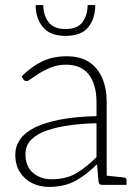

<svg xmlns="http://www.w3.org/2000/svg" viewBox="-20 -726 536 754"><path d="M172 8Q137 8 107 -6.5Q77 -21 58.5 -49.5Q40 -78 40 -119Q40 -151 58.5 -178Q77 -205 116 -225Q154 -244 214.5 -256Q275 -268 359 -270V-324Q359 -394 329 -433Q299 -472 238 -472Q209 -472 181.5 -461.5Q154 -451 131 -436Q108 -421 89 -408Q84 -407 80 -408Q76 -409 73 -413L65 -426Q104 -465 146 -485Q188 -505 242 -505Q295 -505 329.5 -482.5Q364 -460 381.5 -419.5Q399 -379 399 -324V0H383Q375 0 371.5 -2.5Q368 -5 367 -13L361 -81Q320 -40 276.5 -16Q233 8 172 8ZM181 -22Q241 -22 281 -46.5Q321 -71 359 -109V-242Q304 -241 253.5 -234Q203 -227 164 -213.5Q125 -200 102.5 -177.5Q80 -155 80 -121Q80 -72 110 -47Q140 -22 181 -22ZM386 0 390 -37 467 -29Q471 -29 474 -26Q477 -23 477 -18V0ZM237 -585Q177 -585 148.5 -619.5Q120 -654 120 -706H150Q150 -667 170.5 -639.5Q191 -612 237 -612Q284 -612 304 -639Q324 -666 324 -706H354Q354 -653 326.5 -619Q299 -585 237 -585Z"/></svg>

Font: Aleo ExtraLight
Style: Regular
Weight: 250
Designer: Alessio Laiso
Foundry: Alessio Laiso
Version: Version 2.001;gftools[0.9.29]